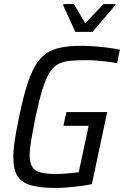

<svg xmlns="http://www.w3.org/2000/svg" viewBox="-20 -923 614 951"><path d="M256 8Q183 8 136 -4.5Q89 -17 67.5 -50Q46 -83 46 -144Q46 -181 53.5 -230.5Q61 -280 75 -345Q93 -434 112 -495.5Q131 -557 154 -596.5Q177 -636 208 -657.5Q239 -679 282 -687.5Q325 -696 384 -696Q414 -696 448.5 -693.5Q483 -691 516 -686.5Q549 -682 574 -677L560 -610Q536 -615 508.5 -618Q481 -621 457 -623Q433 -625 415 -625Q365 -625 329 -622Q293 -619 268 -605.5Q243 -592 224.5 -562Q206 -532 190 -479.5Q174 -427 156 -344Q143 -278 135 -231.5Q127 -185 127 -154Q127 -116 140 -96Q153 -76 182.5 -68.5Q212 -61 260 -61Q277 -61 297 -62.5Q317 -64 337 -66Q357 -68 370 -70L419 -300H294L309 -368H511L435 -11Q407 -5 375.5 -1Q344 3 313 5.5Q282 8 256 8ZM353 -765 293 -897 294 -903H346L402 -808L493 -903H552L551 -897L438 -765Z"/></svg>

Font: Saira SemiCondensed
Style: Italic
Weight: 400
Width: 4
Italic angle: -12°
Designer: Hector Gatti with collaboration of the Omnibus-Type team
Foundry: Omnibus-Type
Version: Version 1.101